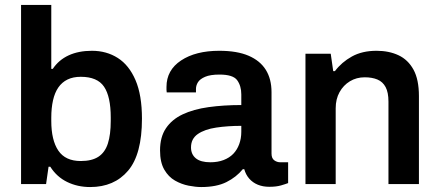

<svg xmlns="http://www.w3.org/2000/svg" viewBox="-20 -743 1772 775"><path d="M344 12Q293 12 251 -8.5Q209 -29 183 -70H176L166 0H65V-723H187V-465H193Q217 -501 257 -519.5Q297 -538 351 -538Q410 -538 455.5 -509Q501 -480 527 -419.5Q553 -359 553 -264Q553 -120 497 -54Q441 12 344 12ZM306 -93Q351 -93 377.5 -110.5Q404 -128 415.5 -164Q427 -200 427 -255V-269Q427 -353 400 -393Q373 -433 306 -433Q275 -433 252.5 -422Q230 -411 215.5 -390Q201 -369 194 -338Q187 -307 187 -268V-255Q187 -177 215.5 -135Q244 -93 306 -93Z M792 12Q770 12 741.5 6.5Q713 1 686.5 -14Q660 -29 643 -58.5Q626 -88 626 -136Q626 -190 650 -225.5Q674 -261 717.5 -281.5Q761 -302 821.5 -310.5Q882 -319 954 -319V-362Q954 -396 937.5 -419Q921 -442 866 -442Q829 -442 808 -433Q787 -424 779 -411Q771 -398 771 -384V-370H653Q652 -375 652 -380Q652 -385 652 -392Q652 -460 711 -499Q770 -538 865 -538Q937 -538 983.5 -518Q1030 -498 1053 -461Q1076 -424 1076 -371V-123Q1076 -104 1087 -96Q1098 -88 1111 -88H1143V-4Q1133 0 1114 5.5Q1095 11 1067 11Q1041 11 1020.5 2.5Q1000 -6 986 -22Q972 -38 966 -60H960Q934 -28 894 -8Q854 12 792 12ZM829 -88Q859 -88 882.5 -97Q906 -106 921.5 -122Q937 -138 945.5 -161Q954 -184 954 -211V-235Q899 -235 852.5 -228Q806 -221 778.5 -202Q751 -183 751 -148Q751 -120 770.5 -104Q790 -88 829 -88Z M1213 0V-526H1315L1325 -456H1332Q1359 -492 1400.5 -515Q1442 -538 1500 -538Q1550 -538 1588.5 -520Q1627 -502 1649 -462Q1671 -422 1671 -355V0H1548V-333Q1548 -370 1536.5 -391.5Q1525 -413 1503.5 -422Q1482 -431 1452 -431Q1419 -431 1392.5 -415Q1366 -399 1350.5 -371Q1335 -343 1335 -306V0Z"/></svg>

Font: Archivo Variable SemiBold
Style: Regular
Weight: 600
Designer: Hector Gatti
Foundry: Omnibus-Type
Version: Version 2.001